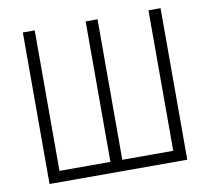

<svg xmlns="http://www.w3.org/2000/svg" viewBox="-79 -803 974 891"><g transform="rotate(-10 408.0 -357.0)"><path d="M733 0V-714H676V-52H436V-714H380V-52H140V-714H84V0Z"/></g></svg>

Font: Noto Sans Display SemiCondensed Light
Style: Regular
Weight: 300
Width: 4
Designer: Monotype Design Team
Foundry: Monotype Imaging Inc.
Version: Version 1.900